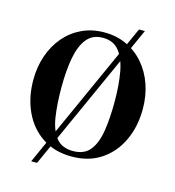

<svg xmlns="http://www.w3.org/2000/svg" viewBox="-131 -941 1051 1151"><g transform="rotate(15 394.0 -365.0)"><path d="M394 10Q288 10 211.8 -41Q135.5 -92 95 -179.2Q54.5 -266.5 54.5 -375Q54.5 -456.5 78.8 -526.5Q103 -596.5 148 -649Q193 -701.5 255.5 -730.8Q318 -760 394 -760Q470 -760 532.5 -730.8Q595 -701.5 640.2 -649Q685.5 -596.5 709.8 -526.5Q734 -456.5 734 -375Q734 -266.5 693.2 -179.2Q652.5 -92 576.5 -41Q500.5 10 394 10ZM394 -726.5Q329.5 -726.5 293.8 -681.8Q258 -637 243.5 -557.8Q229 -478.5 229 -375Q229 -271.5 241.2 -192.2Q253.5 -113 289 -68.5Q324.5 -24 394 -24Q463.5 -24 499 -68.5Q534.5 -113 547 -192.2Q559.5 -271.5 559.5 -375Q559.5 -478.5 545 -557.8Q530.5 -637 494.5 -681.8Q458.5 -726.5 394 -726.5ZM588.5 -830.5H625L205 100H168.5Z"/></g></svg>

Font: Bodoni* 06pt
Style: Bold
Weight: 700
Version: Version 2.3